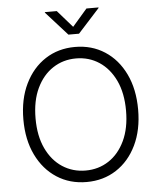

<svg xmlns="http://www.w3.org/2000/svg" viewBox="-62 -995 873 1058"><g transform="rotate(-5 374.5 -466.5)"><path d="M374.5 9.8Q281.7 9.8 210 -36.6Q138.2 -83 97.4 -167Q56.6 -251 56.6 -363.3Q56.6 -476.1 97.7 -560.3Q138.7 -644.5 210.2 -690.9Q281.7 -737.3 374.5 -737.3Q467.3 -737.3 538.8 -690.9Q610.4 -644.5 650.9 -560.3Q691.4 -476.1 691.4 -363.3Q691.4 -251 650.9 -167Q610.4 -83 538.8 -36.6Q467.3 9.8 374.5 9.8ZM374.5 -53.7Q445.8 -53.7 502.2 -90.6Q558.6 -127.4 591.6 -197Q624.5 -266.6 624.5 -363.3Q624.5 -460.9 591.6 -530.3Q558.6 -599.6 502.2 -636.7Q445.8 -673.8 374.5 -673.8Q303.2 -673.8 246.6 -636.7Q189.9 -599.6 157 -530.3Q124 -460.9 124 -363.3Q124 -266.6 156.7 -197.3Q189.5 -127.9 246.3 -90.8Q303.2 -53.7 374.5 -53.7ZM292 -942.9 374.5 -848.6 456.1 -942.9H522.9V-939.9L403.3 -808.1H344.7L226.1 -939.9V-942.9Z"/></g></svg>

Font: Inter 20pt Light
Style: Regular
Weight: 300
Version: Version 4.001;git-66647c0bb